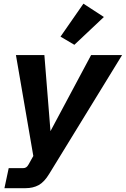

<svg xmlns="http://www.w3.org/2000/svg" viewBox="-20 -824 678 1035"><path d="M3.9 190.4 26.9 82.5H102.5Q113.8 82.5 120.8 78.1Q127.9 73.7 134.3 62L174.8 -10.3L164.1 43L65.9 -527.3H219.2L254.4 -88.4L237.8 -90.3L471.2 -527.3H638.2L245.6 112.8Q218.8 157.2 188.5 173.8Q158.2 190.4 117.2 190.4ZM380.9 -582.5 306.2 -626.5 429.7 -804.2 540 -732.4Z"/></svg>

Font: Schibsted Grotesk
Style: Bold Italic
Weight: 700
Italic angle: -12°
Designer: Bakken & Baeck AS, Henrik Kongsvoll
Foundry: Schibsted ASA
Version: Version 1.100;gftools[0.9.25]